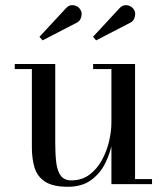

<svg xmlns="http://www.w3.org/2000/svg" viewBox="-20 -705 638 735"><path d="M240 10Q182 10 152.2 -9.8Q122.5 -29.5 112.2 -63.5Q102 -97.5 102 -141V-440.5H36.5V-460H191.5V-155.5Q191.5 -113.5 195.5 -81.8Q199.5 -50 212.8 -32.2Q226 -14.5 253 -14.5Q293.5 -14.5 322.8 -36.5Q352 -58.5 370.5 -92.8Q389 -127 397.8 -165.2Q406.5 -203.5 406.5 -235.5L418 -238Q418 -205 410.2 -162.5Q402.5 -120 383.2 -80.8Q364 -41.5 329 -15.8Q294 10 240 10ZM406.5 0V-440.5H336.5V-460H497V-19.5H562V0ZM143 -550.5 131 -564 232 -673Q242 -684 253 -685Q264 -686 273.8 -681Q283.5 -676 288 -667.5Q293 -659.5 292.5 -649.5Q292 -639.5 287.5 -631.2Q283 -623 274.5 -618.5ZM348 -550.5 336 -564 437 -673Q447 -684 458 -685Q469 -686 478.8 -681Q488.5 -676 493 -667.5Q498 -659.5 497.5 -649.5Q497 -639.5 492.5 -631.2Q488 -623 479.5 -618.5Z"/></svg>

Font: Bodoni Moda
Style: Regular
Weight: 400
Designer: Owen Earl
Foundry: indestructible type
Version: Version 2.005